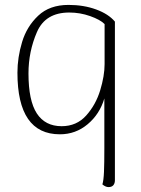

<svg xmlns="http://www.w3.org/2000/svg" viewBox="-20 -534 574 782"><path d="M397 217Q402 201 403.5 166.5Q405 132 405 69V-133Q386 -69 337 -28Q288 13 224 13Q51 13 51 -238Q51 -300 70 -363Q89 -426 135.5 -470Q182 -514 259 -514Q321 -514 371.5 -495.5Q422 -477 448 -446V200Q448 213 441.5 220.5Q435 228 422 228Q410 228 397 217ZM406 -273V-436Q388 -454 347 -468.5Q306 -483 262 -483Q165 -483 130.5 -403.5Q96 -324 96 -235Q96 -124 130 -72Q164 -20 231 -20Q292 -20 331 -63.5Q370 -107 388 -166Q406 -225 406 -273Z"/></svg>

Font: Arima Madurai ExtraLight
Style: Regular
Weight: 275
Designer: Joana Correia and Natanael Gama
Foundry: NDISCOVER
Version: Version 1.019